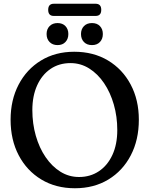

<svg xmlns="http://www.w3.org/2000/svg" viewBox="-20 -989 799 1024"><path d="M376 -713Q478.5 -713 556 -666.5Q633.5 -620 677 -538Q720.5 -456 720.5 -350.5Q720.5 -243 677.5 -160.5Q634.5 -78 557.8 -31.5Q481 15 379.5 15Q277.5 15 200.2 -31.8Q123 -78.5 79.8 -160.8Q36.5 -243 36.5 -350.5Q36.5 -455.5 79.2 -537.5Q122 -619.5 198.5 -666.2Q275 -713 376 -713ZM605.5 -295.5Q605.5 -367 587 -431.5Q568.5 -496 534.8 -545.8Q501 -595.5 455.5 -624Q410 -652.5 356 -652.5Q295 -652.5 249.2 -621.2Q203.5 -590 178 -533.5Q152.5 -477 152.5 -402Q152.5 -329.5 171 -265Q189.5 -200.5 223.2 -151Q257 -101.5 302.2 -73.2Q347.5 -45 401.5 -45Q461.5 -45 507.5 -75.8Q553.5 -106.5 579.5 -162.8Q605.5 -219 605.5 -295.5ZM287 -748.5Q260.5 -748.5 244.5 -764.8Q228.5 -781 228.5 -807.5Q228.5 -833.5 244.5 -849.8Q260.5 -866 287 -866Q313.5 -866 329 -849.8Q344.5 -833.5 344.5 -807.5Q344.5 -781.5 329 -765Q313.5 -748.5 287 -748.5ZM470.5 -748.5Q443.5 -748.5 427.8 -764.8Q412 -781 412 -807.5Q412 -833.5 427.8 -849.8Q443.5 -866 470.5 -866Q497.5 -866 513 -849.8Q528.5 -833.5 528.5 -807.5Q528.5 -781.5 513 -765Q497.5 -748.5 470.5 -748.5ZM237 -936.5Q237 -969 267 -969H490Q520 -969 520 -936.5Q520 -904 490 -904H267Q237 -904 237 -936.5Z"/></svg>

Font: Fraunces 72pt S100
Style: Regular
Weight: 400
Version: Version 1.000; ttfautohint (v1.8.3)